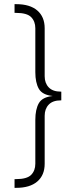

<svg xmlns="http://www.w3.org/2000/svg" viewBox="-20 -784 375 924"><path d="M273 -343H275V-301H273Q234 -301 214.5 -280.5Q195 -260 195 -227V4Q195 59 159.5 89.5Q124 120 58 120H50V78H57Q110 78 130 57.5Q150 37 150 4V-207Q150 -258 167 -287.5Q184 -317 234 -322Q184 -327 167 -356.5Q150 -386 150 -437V-648Q150 -681 130 -701.5Q110 -722 57 -722H50V-764H58Q124 -764 159.5 -733.5Q195 -703 195 -648V-417Q195 -384 214.5 -363.5Q234 -343 273 -343Z"/></svg>

Font: Khand Variable Light
Style: Regular
Weight: 300
Designer: Satya Rajpurohit
Foundry: Indian Type Foundry
Version: Version 3.000